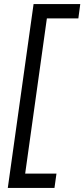

<svg xmlns="http://www.w3.org/2000/svg" viewBox="-20 -750 412 938"><path d="M372.1 -730 362.8 -660.2H209L103 98.1H255.9L246.1 168H18.1L144 -730Z"/></svg>

Font: Human Sans
Style: Italic
Weight: 400
Italic angle: -8°
Designer: Tim Radville
Foundry: Continuum
Version: Version 1.000;FEAKit 1.0